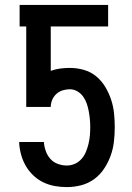

<svg xmlns="http://www.w3.org/2000/svg" viewBox="-20 -755 540 783"><path d="M252 8Q227 8 202.5 3.5Q178 -1 155.5 -12Q133 -23 114.5 -41Q96 -59 84 -80.5Q72 -102 65.5 -126.5Q59 -151 58 -176H159Q160 -158 166.5 -139.5Q173 -121 185.5 -107Q198 -93 216 -86.5Q234 -80 252 -80Q270 -80 285.5 -87Q301 -94 312.5 -107Q324 -120 330.5 -136Q337 -152 341 -168.5Q345 -185 346.5 -202Q348 -219 348 -236Q348 -253 346.5 -269Q345 -285 342 -301Q339 -317 334 -332Q329 -347 319.5 -360.5Q310 -374 295.5 -382.5Q281 -391 265 -391Q250 -391 235.5 -386.5Q221 -382 210 -372Q199 -362 193 -348Q187 -334 187 -319H87V-647H60V-735H421V-647H187V-466Q206 -473 225.5 -475.5Q245 -478 265 -478Q294 -478 322 -470Q350 -462 372 -444Q394 -426 409 -401Q424 -376 433 -349Q442 -322 445 -293.5Q448 -265 448 -236Q448 -206 444.5 -176.5Q441 -147 431 -119.5Q421 -92 404.5 -67Q388 -42 364 -24.5Q340 -7 311 0.5Q282 8 252 8Z"/></svg>

Font: Iosevka Term Curly Semibold
Style: Regular
Weight: 600
Designer: Belleve Invis
Foundry: Belleve Invis
Version: Version 32.3.0